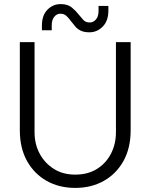

<svg xmlns="http://www.w3.org/2000/svg" viewBox="-20 -906 736 939"><path d="M348 13Q269 13 208 -21.5Q147 -56 112 -119Q77 -182 77 -269V-700H149V-259Q149 -202 173.5 -155.5Q198 -109 242.5 -80.5Q287 -52 348 -52Q410 -52 454.5 -80Q499 -108 523 -155Q547 -202 547 -259V-700H619V-269Q619 -182 584 -119Q549 -56 488 -21.5Q427 13 348 13ZM417 -748Q391 -748 374 -756.5Q357 -765 346.5 -778.5Q336 -792 326 -804Q316 -818 304.5 -828.5Q293 -839 275 -839Q258 -839 245.5 -824Q233 -809 233 -782V-758H185V-781Q185 -831 212 -858.5Q239 -886 277 -886Q311 -886 331 -869.5Q351 -853 364 -836Q376 -821 387.5 -808.5Q399 -796 419 -796Q436 -796 449 -810.5Q462 -825 462 -853V-877H510V-854Q510 -804 482.5 -776Q455 -748 417 -748Z"/></svg>

Font: MuseoModerno Thin Light
Style: Regular
Weight: 300
Version: Version 1.003